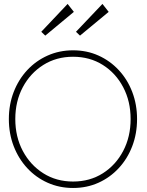

<svg xmlns="http://www.w3.org/2000/svg" viewBox="-20 -922 730 954"><path d="M56 -330.5Q56 -242.5 93.2 -172.2Q130.5 -102 195.2 -61Q260 -20 343 -20Q426.5 -20 491 -61Q555.5 -102 592.2 -172.2Q629 -242.5 629 -330.5Q629 -418.5 592.2 -488.5Q555.5 -558.5 491 -599.2Q426.5 -640 343 -640Q260 -640 195.2 -599.2Q130.5 -558.5 93.2 -488.5Q56 -418.5 56 -330.5ZM24 -330.5Q24 -402.5 48 -464.8Q72 -527 115.2 -573.5Q158.5 -620 216.8 -646Q275 -672 343 -672Q411.5 -672 469.2 -646Q527 -620 570.2 -573.5Q613.5 -527 637.2 -464.8Q661 -402.5 661 -330.5Q661 -258 637.2 -195.8Q613.5 -133.5 570.2 -86.8Q527 -40 469.2 -14Q411.5 12 343 12Q275 12 216.8 -14Q158.5 -40 115.2 -86.8Q72 -133.5 48 -195.8Q24 -258 24 -330.5ZM205 -745 185 -764 316 -902.5 347 -863ZM377.5 -745 357.5 -764 489 -902.5 520 -863Z"/></svg>

Font: League Spartan Extralight
Style: Regular
Weight: 200
Foundry: The League of Moveable Type
Version: Version 2.300; ttfautohint (v1.8.3)